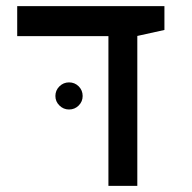

<svg xmlns="http://www.w3.org/2000/svg" viewBox="-20 -606 626 626"><path d="M333.5 0V-488.3H36.1V-585.9H516.1V-508.3L427.7 -488.8V0ZM205.1 -249Q187 -249 173.8 -262Q160.6 -274.9 160.6 -293Q160.6 -311.5 173.8 -324.5Q187 -337.4 205.1 -337.4Q223.6 -337.4 236.6 -324.5Q249.5 -311.5 249.5 -293Q249.5 -274.9 236.6 -262Q223.6 -249 205.1 -249Z"/></svg>

Font: CaskaydiaCove NFP
Style: Regular
Weight: 400
Designer: Aaron Bell
Foundry: Saja Typeworks
Version: Version 2111.001; VTT 6.35;Nerd Fonts 3.1.1